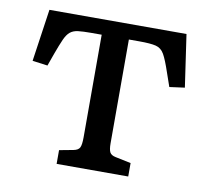

<svg xmlns="http://www.w3.org/2000/svg" viewBox="-63 -577 707 647"><g transform="rotate(10 290.5 -253.5)"><path d="M170 0V-47L218 -56Q234 -59 239 -68.5Q244 -78 244 -104V-455H208Q180 -455 163.5 -453Q147 -451 136.5 -442.5Q126 -434 117.5 -415Q109 -396 97 -363L82 -321L30 -328L56 -507H525L551 -328L499 -321L483 -367Q469 -409 458.5 -427.5Q448 -446 429.5 -450.5Q411 -455 373 -455H337V-100Q337 -78 342 -69Q347 -60 362 -57L415 -46V0Z"/></g></svg>

Font: Literata 12pt
Style: Regular
Weight: 400
Designer: Latin by Veronika Burian and Jose Scaglione. Greek by Irene Vlachou. Cyrillic by Vera Evstafieva.
Foundry: TypeTogether
Version: Version 3.002